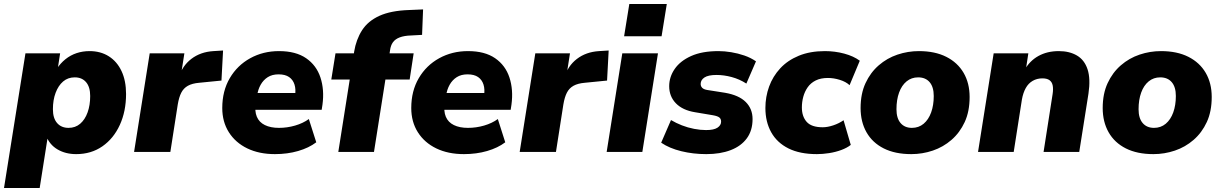

<svg xmlns="http://www.w3.org/2000/svg" viewBox="-36 -758 6095 958"><path d="M-16 180 91 -492H264L252 -414H247Q265 -442 290.5 -462.5Q316 -483 346.5 -493Q377 -503 411 -503Q466 -503 507 -477Q548 -451 570.5 -403Q593 -355 593 -289Q593 -203 562 -135Q531 -67 475 -28Q419 11 344 11Q291 11 251 -12.5Q211 -36 194 -81L203 -80L162 180ZM306 -120Q340 -120 364 -140.5Q388 -161 401 -197Q414 -233 414 -279Q414 -324 393.5 -348Q373 -372 337 -372Q303 -372 279 -351.5Q255 -331 241.5 -295Q228 -259 228 -213Q228 -168 249 -144Q270 -120 306 -120Z M633 0 711 -492H884L865 -371H856Q873 -429 918.5 -464Q964 -499 1029 -503L1077 -506L1069 -356L958 -345Q923 -342 901.5 -330Q880 -318 868.5 -295.5Q857 -273 851 -237L814 0Z M1336 11Q1257 11 1198 -17.5Q1139 -46 1106 -98Q1073 -150 1073 -219Q1073 -304 1110.5 -368Q1148 -432 1212.5 -467.5Q1277 -503 1356 -503Q1440 -503 1491.5 -467.5Q1543 -432 1563 -371Q1583 -310 1573 -236L1569 -210H1218L1230 -294H1452L1436 -281Q1441 -312 1433.5 -336Q1426 -360 1406.5 -373.5Q1387 -387 1354 -387Q1322 -387 1300 -373Q1278 -359 1264.5 -335Q1251 -311 1247 -281L1240 -242Q1234 -203 1245.5 -175.5Q1257 -148 1285.5 -134Q1314 -120 1356 -120Q1397 -120 1436.5 -131.5Q1476 -143 1505 -164L1542 -48Q1505 -20 1451.5 -4.5Q1398 11 1336 11Z M1652 0 1709 -361H1617L1638 -492H1747L1728 -477L1731 -500Q1741 -561 1770.5 -607Q1800 -653 1857 -679Q1914 -705 2005 -708L2075 -711L2070 -584L2015 -581Q1981 -580 1958.5 -571.5Q1936 -563 1924.5 -547Q1913 -531 1910 -506L1906 -480L1894 -492H2028L2008 -361H1887L1830 0Z M2279 11Q2200 11 2141 -17.5Q2082 -46 2049 -98Q2016 -150 2016 -219Q2016 -304 2053.5 -368Q2091 -432 2155.5 -467.5Q2220 -503 2299 -503Q2383 -503 2434.5 -467.5Q2486 -432 2506 -371Q2526 -310 2516 -236L2512 -210H2161L2173 -294H2395L2379 -281Q2384 -312 2376.5 -336Q2369 -360 2349.5 -373.5Q2330 -387 2297 -387Q2265 -387 2243 -373Q2221 -359 2207.5 -335Q2194 -311 2190 -281L2183 -242Q2177 -203 2188.5 -175.5Q2200 -148 2228.5 -134Q2257 -120 2299 -120Q2340 -120 2379.5 -131.5Q2419 -143 2448 -164L2485 -48Q2448 -20 2394.5 -4.5Q2341 11 2279 11Z M2557 0 2635 -492H2808L2789 -371H2780Q2797 -429 2842.5 -464Q2888 -499 2953 -503L3001 -506L2993 -356L2882 -345Q2847 -342 2825.5 -330Q2804 -318 2792.5 -295.5Q2781 -273 2775 -237L2738 0Z M3078 -577 3104 -738H3291L3265 -577ZM2991 0 3069 -492H3247L3169 0Z M3488 11Q3423 11 3363.5 -3.5Q3304 -18 3263 -46L3312 -159Q3337 -144 3366.5 -132.5Q3396 -121 3427.5 -115Q3459 -109 3487 -109Q3526 -109 3544 -121Q3562 -133 3562 -151Q3562 -165 3553 -172Q3544 -179 3521 -183L3432 -198Q3370 -208 3336.5 -242.5Q3303 -277 3303 -328Q3303 -374 3330.5 -414Q3358 -454 3412.5 -478.5Q3467 -503 3549 -503Q3579 -503 3612.5 -497.5Q3646 -492 3678 -481Q3710 -470 3736 -452L3688 -341Q3654 -363 3615 -373.5Q3576 -384 3539 -384Q3498 -384 3479 -371.5Q3460 -359 3460 -339Q3460 -328 3467.5 -320Q3475 -312 3493 -309L3582 -295Q3651 -283 3685 -249Q3719 -215 3719 -164Q3719 -107 3690.5 -68Q3662 -29 3610 -9Q3558 11 3488 11Z M4040 11Q3955 11 3898 -17.5Q3841 -46 3812 -98Q3783 -150 3783 -219Q3783 -275 3801.5 -326Q3820 -377 3857 -417Q3894 -457 3950 -480Q4006 -503 4080 -503Q4130 -503 4176.5 -490.5Q4223 -478 4254 -455L4203 -333Q4185 -350 4154.5 -359.5Q4124 -369 4095 -369Q4059 -369 4034 -356.5Q4009 -344 3994 -322.5Q3979 -301 3972 -275Q3965 -249 3965 -222Q3965 -177 3989 -150Q4013 -123 4069 -123Q4093 -123 4121.5 -132.5Q4150 -142 4173 -158L4209 -35Q4190 -20 4161.5 -9.5Q4133 1 4101 6Q4069 11 4040 11Z M4511 11Q4430 11 4373.5 -17.5Q4317 -46 4287.5 -98Q4258 -150 4258 -219Q4258 -290 4282.5 -343Q4307 -396 4348.5 -432Q4390 -468 4442 -485.5Q4494 -503 4549 -503Q4629 -503 4685.5 -474.5Q4742 -446 4772 -394.5Q4802 -343 4802 -274Q4802 -202 4777.5 -149Q4753 -96 4711.5 -60Q4670 -24 4618 -6.5Q4566 11 4511 11ZM4514 -120Q4548 -120 4572.5 -140.5Q4597 -161 4610 -197Q4623 -233 4623 -279Q4623 -324 4602.5 -348Q4582 -372 4545 -372Q4512 -372 4487.5 -352Q4463 -332 4450 -296Q4437 -260 4437 -213Q4437 -168 4457.5 -144Q4478 -120 4514 -120Z M4844 0 4922 -492H5095L5082 -407H5075Q5101 -454 5145 -478.5Q5189 -503 5247 -503Q5300 -503 5337.5 -481Q5375 -459 5390.5 -412Q5406 -365 5395 -291L5349 0H5171L5216 -288Q5220 -314 5216.5 -331.5Q5213 -349 5200.5 -358Q5188 -367 5165 -367Q5138 -367 5116.5 -354.5Q5095 -342 5082 -318.5Q5069 -295 5063 -262L5022 0Z M5719 11Q5638 11 5581.5 -17.5Q5525 -46 5495.5 -98Q5466 -150 5466 -219Q5466 -290 5490.5 -343Q5515 -396 5556.5 -432Q5598 -468 5650 -485.5Q5702 -503 5757 -503Q5837 -503 5893.5 -474.5Q5950 -446 5980 -394.5Q6010 -343 6010 -274Q6010 -202 5985.5 -149Q5961 -96 5919.5 -60Q5878 -24 5826 -6.5Q5774 11 5719 11ZM5722 -120Q5756 -120 5780.5 -140.5Q5805 -161 5818 -197Q5831 -233 5831 -279Q5831 -324 5810.5 -348Q5790 -372 5753 -372Q5720 -372 5695.5 -352Q5671 -332 5658 -296Q5645 -260 5645 -213Q5645 -168 5665.5 -144Q5686 -120 5722 -120Z"/></svg>

Font: Nunito Sans 12pt ExtraLight 12pt Black
Style: Italic
Weight: 900
Italic angle: -9°
Version: Version 3.101;gftools[0.9.27]